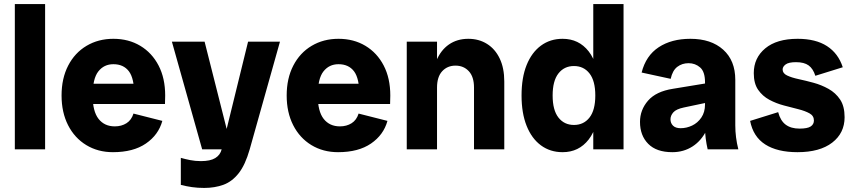

<svg xmlns="http://www.w3.org/2000/svg" viewBox="-20 -735 4202 945"><path d="M53 0V-715H202V0Z M536 14Q462 14 404.5 -21Q347 -56 315 -119Q283 -182 283 -265Q283 -349 315.5 -412Q348 -475 406 -509.5Q464 -544 538 -544Q613 -544 670.5 -509.5Q728 -475 760.5 -412.5Q793 -350 793 -265Q793 -254 792.5 -244Q792 -234 792 -223H366V-323H682L641 -265Q641 -349 614.5 -384Q588 -419 538 -419Q492 -419 464 -383.5Q436 -348 436 -265Q436 -187 465 -150Q494 -113 545 -113Q578 -113 602.5 -128.5Q627 -144 637 -176L779 -140Q760 -71 698 -28.5Q636 14 536 14Z M985 190Q953 190 925 186Q897 182 870 175V42Q891 48 916 53Q941 58 969 58Q1015 58 1039.5 43Q1064 28 1071 0L1201 -530H1358L1209 0Q1187 77 1154.5 118Q1122 159 1079.5 174.5Q1037 190 985 190ZM975 0 826 -530H987L1121 0Z M1644 14Q1570 14 1512.5 -21Q1455 -56 1423 -119Q1391 -182 1391 -265Q1391 -349 1423.5 -412Q1456 -475 1514 -509.5Q1572 -544 1646 -544Q1721 -544 1778.5 -509.5Q1836 -475 1868.5 -412.5Q1901 -350 1901 -265Q1901 -254 1900.5 -244Q1900 -234 1900 -223H1474V-323H1790L1749 -265Q1749 -349 1722.5 -384Q1696 -419 1646 -419Q1600 -419 1572 -383.5Q1544 -348 1544 -265Q1544 -187 1573 -150Q1602 -113 1653 -113Q1686 -113 1710.5 -128.5Q1735 -144 1745 -176L1887 -140Q1868 -71 1806 -28.5Q1744 14 1644 14Z M2313 0V-304Q2313 -357 2287.5 -384.5Q2262 -412 2222 -412Q2182 -412 2156.5 -384.5Q2131 -357 2131 -304H2105Q2105 -381 2127 -434.5Q2149 -488 2189.5 -516Q2230 -544 2285 -544Q2337 -544 2377 -519Q2417 -494 2439.5 -447Q2462 -400 2462 -334V0ZM1982 0V-530H2131V0Z M2749 14Q2688 14 2642.5 -19.5Q2597 -53 2572 -115.5Q2547 -178 2547 -265Q2547 -353 2572 -415Q2597 -477 2642.5 -510.5Q2688 -544 2749 -544Q2829 -544 2877.5 -482Q2926 -420 2926 -304V-226Q2926 -111 2877.5 -48.5Q2829 14 2749 14ZM2805 -120Q2853 -120 2881.5 -156.5Q2910 -193 2910 -265Q2910 -337 2881.5 -373.5Q2853 -410 2805 -410Q2757 -410 2728.5 -373.5Q2700 -337 2700 -265Q2700 -193 2728.5 -156.5Q2757 -120 2805 -120ZM2900 0V-139L2919 -265L2900 -383V-715H3049V0Z M3463 0Q3457 -26 3453.5 -53Q3450 -80 3450 -106V-330Q3450 -382 3426 -403Q3402 -424 3369 -424Q3337 -424 3313.5 -406Q3290 -388 3281 -347L3138 -378Q3159 -461 3222 -502.5Q3285 -544 3378 -544Q3480 -544 3539.5 -490.5Q3599 -437 3599 -342V-118Q3599 -59 3614 0ZM3289 14Q3211 14 3170.5 -27Q3130 -68 3130 -135Q3130 -194 3169.5 -239.5Q3209 -285 3292 -298L3493 -331V-237L3346 -206Q3308 -198 3294 -182Q3280 -166 3280 -148Q3280 -129 3292.5 -116.5Q3305 -104 3330 -104Q3359 -104 3386.5 -117Q3414 -130 3432 -156.5Q3450 -183 3450 -221H3484Q3484 -149 3458.5 -96Q3433 -43 3389 -14.5Q3345 14 3289 14Z M3905 14Q3806 14 3746.5 -24Q3687 -62 3672 -140L3810 -183Q3821 -141 3847 -121.5Q3873 -102 3915 -102Q3954 -102 3970 -112.5Q3986 -123 3986 -142Q3986 -165 3964.5 -177Q3943 -189 3909.5 -197.5Q3876 -206 3838 -216Q3800 -226 3766.5 -244Q3733 -262 3711.5 -293Q3690 -324 3690 -375Q3690 -450 3746.5 -497Q3803 -544 3906 -544Q3995 -544 4050.5 -508Q4106 -472 4128 -404L3993 -362Q3982 -397 3960 -413Q3938 -429 3898 -429Q3862 -429 3847 -418Q3832 -407 3832 -393Q3832 -374 3854 -363.5Q3876 -353 3911 -345.5Q3946 -338 3984.5 -327.5Q4023 -317 4058 -297.5Q4093 -278 4115 -245Q4137 -212 4137 -158Q4137 -80 4076 -33Q4015 14 3905 14Z"/></svg>

Font: Radio Canada Big
Style: Regular
Weight: 400
Designer: Étienne Aubert Bonn
Foundry: Coppers and Brasses
Version: Version 1.001